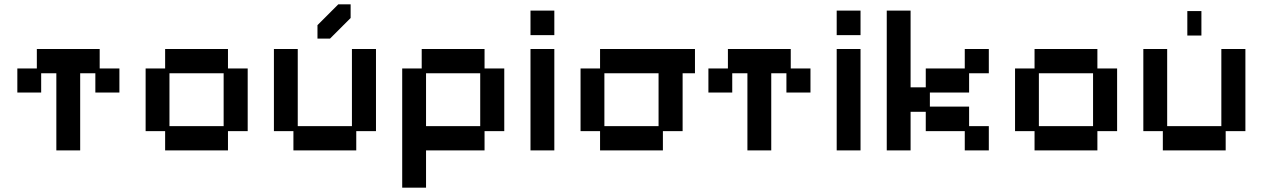

<svg xmlns="http://www.w3.org/2000/svg" viewBox="-20 -682 5828 886"><path d="M240 12V-344H170V-255H60V-366H150V-456H440V-366H531V-255H420V-344H350V12Z M742 12V-77H652V-366H742V-456H1032V-366H1123V-77H1032V12ZM762 -100H1012V-344H762Z M1334 12V-77H1244V-456H1354V-100H1604V-456H1715V-77H1624V12ZM1445 -504V-566L1541 -662H1598V-599L1503 -504Z M1836 184V-366H1926V-456H2216V-366H2307V-77H2216V12H1946V184ZM1946 -100H2196V-344H1946Z M2428 12V-456H2538V12ZM2428 -520V-633H2538V-520Z M2749 12V-77H2659V-366H2749V-456H3187V-344H3130V-77H3039V12ZM2769 -100H3019V-344H2769Z M3429 12V-344H3359V-255H3249V-366H3339V-456H3629V-366H3720V-255H3609V-344H3539V12Z M3841 12V-456H3951V12ZM3841 -520V-633H3951V-520Z M4072 12V-633H4182V-279H4252V-366H4432V-456H4543V-344H4452V-255H4271V-190H4452V-100H4543V12H4432V-77H4252V-166H4182V12Z M4754 12V-77H4664V-366H4754V-456H5044V-366H5135V-77H5044V12ZM4774 -100H5024V-344H4774Z M5346 12V-77H5256V-456H5366V-100H5616V-456H5727V-77H5636V12ZM5459 -518V-631H5524V-518Z"/></svg>

Font: Pixelify Sans Medium
Style: Regular
Weight: 500
Designer: Stefie Justprince
Foundry: Typecalism Foundryline
Version: Version 1.000;February 13, 2025;FontCreator 15.0.0.3015 64-b